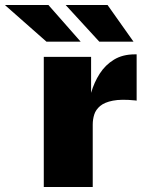

<svg xmlns="http://www.w3.org/2000/svg" viewBox="-124 -743 568 763"><path d="M50 0V-517H238V-374Q250 -415.5 272.2 -450.2Q294.5 -485 329 -506Q363.5 -527 411.5 -527Q415 -527 417 -527Q419 -527 419 -527V-343Q417.5 -343.5 416.2 -343.5Q415 -343.5 412.5 -344Q358 -349.5 324.8 -343Q291.5 -336.5 274 -321.8Q256.5 -307 250.5 -287.8Q244.5 -268.5 244.5 -248V0ZM303.5 -723 406.5 -577.5H270.5L137 -723ZM68.5 -723 196.5 -577.5H60.5L-104.5 -723Z"/></svg>

Font: Public Sans Black
Style: Regular
Weight: 900
Designer: The Public Sans Project Authors: Dan O. Williams and USWDS (Libre Franklin designed by Pablo Impallari and Rodrigo Fuenz
Version: Version 1.007